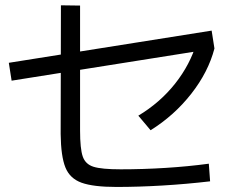

<svg xmlns="http://www.w3.org/2000/svg" viewBox="-20 -743 904 734"><path d="M211.9 -230.5 212.9 -722.7 286.1 -721.7V-244.1Q286.1 -173.8 296.4 -144.5Q306.6 -115.2 337.4 -105.5Q368.2 -95.7 441.4 -95.7Q526.4 -95.7 612.3 -101.1Q698.2 -106.4 778.3 -117.2L783.2 -49.8Q691.4 -39.1 600.1 -33.7Q508.8 -28.3 425.8 -28.3Q336.9 -28.3 292 -44.4Q247.1 -60.5 230 -103Q212.9 -145.5 211.9 -230.5ZM13.7 -502.9 789.1 -626 799.8 -557.6 24.4 -434.6ZM731.4 -579.1 799.8 -557.6Q776.4 -467.8 711.4 -384.8Q646.5 -301.8 555.7 -245.1L508.8 -300.8Q591.8 -350.6 649.4 -423.3Q707 -496.1 731.4 -579.1Z"/></svg>

Font: Pretendard GOV Variable
Style: Regular
Weight: 400
Designer: Base glyphs from Inter by Rasmus Andersson; Hangul glyphs from Noto Sans CJK(Source Han Sans) by Jang Soo-young and Kang
Foundry: Kil Hyung-jin
Version: Version 1.307;Glyphs 3.2 (3192)